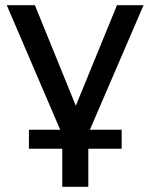

<svg xmlns="http://www.w3.org/2000/svg" viewBox="-20 -524 582 737"><path d="M219 193V47H91V-26H211L6 -504H114L271 -118L429 -504H531L325 -26H447V47H319V193Z"/></svg>

Font: Mulish SemiBold
Style: Regular
Weight: 600
Designer: Vernon Adams
Foundry: Vernon Adams
Version: Version 3.603; ttfautohint (v1.8.3)